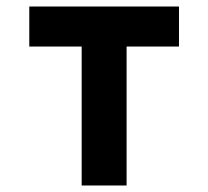

<svg xmlns="http://www.w3.org/2000/svg" viewBox="-20 -570 640 590"><path d="M231 -427H70V-550H530V-427H369V0H231Z"/></svg>

Font: JuliaMono Black
Style: Regular
Weight: 900
Monospace: yes
Designer: cormullion
Foundry: corm
Version: Version 0.054; ttfautohint (v1.8.4)